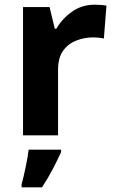

<svg xmlns="http://www.w3.org/2000/svg" viewBox="-20 -576 494 817"><path d="M383 -556Q394 -556 409 -555Q424 -554 433 -552L422 -412Q415 -414 401.5 -415.5Q388 -417 378 -417Q340 -417 305 -403.5Q270 -390 248.5 -360Q227 -330 227 -278V0H78V-546H191L213 -454H220Q244 -496 286 -526Q328 -556 383 -556ZM240 71Q225 104 205 142.5Q185 181 159 221H72V208Q80 179 89 136Q98 93 102 61H240Z"/></svg>

Font: Noto Sans Telugu
Style: Bold
Weight: 700
Designer: Jelle Bosma - Monotype Design Team
Foundry: Monotype Imaging Inc.
Version: Version 2.005; ttfautohint (v1.8.4.7-5d5b)